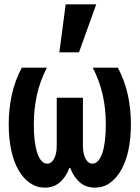

<svg xmlns="http://www.w3.org/2000/svg" viewBox="-20 -850 640 880"><path d="M415 10Q453 10 483 -11Q513 -32 535 -70Q557 -108 568.5 -161.5Q580 -215 580 -281Q580 -352 565.5 -417Q551 -482 520 -540H405Q436 -480 450.5 -416Q465 -352 465 -278Q465 -238 461 -205Q457 -172 449 -148.5Q441 -125 429.5 -112.5Q418 -100 404 -100Q384 -100 372 -123Q360 -146 360 -182V-402H240V-182Q240 -146 228 -123Q216 -100 196 -100Q182 -100 170.5 -112.5Q159 -125 151 -148.5Q143 -172 139 -205Q135 -238 135 -278Q135 -352 149.5 -416Q164 -480 195 -540H80Q49 -482 34.5 -417Q20 -352 20 -281Q20 -215 31.5 -161.5Q43 -108 65 -70Q87 -32 117.5 -11Q148 10 185 10Q226 10 254 -14Q282 -38 298 -80H302Q318 -38 346 -14Q374 10 415 10ZM421 -830H281L252 -610H342Z"/></svg>

Font: CommitMonoV143 ExtLt
Style: Regular
Weight: 200
Monospace: yes
Designer: Eigil Nikolajsen
Foundry: Eigil Nikolajsen
Version: Version 1.143